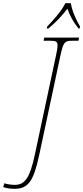

<svg xmlns="http://www.w3.org/2000/svg" viewBox="-156 -951 525 1211"><path d="M142 -784 139 -771H149C203 -816 234 -851 269 -896C285 -852 305 -814 339 -771H346L349 -784C324 -825 297 -886 291 -931H256C235 -885 183 -827 142 -784ZM-65 240C22 240 56 191 91 28L226 -605C244 -685 251 -694 301 -694H339L343 -714H123L119 -694H161C197 -694 207 -689 207 -663C207 -650 204 -631 198 -605L63 28C32 171 1 215 -63 215C-82 215 -112 211 -128 205L-136 229C-114 236 -93 240 -65 240Z"/></svg>

Font: Noto Serif SemiCondensed Thin
Style: Italic
Weight: 100
Width: 4
Italic angle: -12°
Designer: Monotype Design Team
Foundry: Monotype Imaging Inc.
Version: Version 2.013